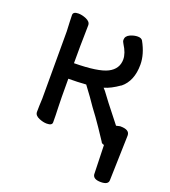

<svg xmlns="http://www.w3.org/2000/svg" viewBox="-124 -580 749 848"><g transform="rotate(20 250.0 -156.0)"><path d="M425 -80Q440 -84 442.5 -84Q445 -84 445 -84Q488 -84 488 -57V-56L482 155Q482 177 446.5 177Q411 177 408 155Q408 155 404 18Q392 16 389 7Q383 -3 353 -47Q326 -87 300 -121Q276 -157 239 -206Q198 -203 156 -203Q156 -100 157.5 -67Q159 -34 159 1Q159 16 134 16Q117 16 98 8Q76 -1 76 -18Q76 -43 78 -81V-397Q77 -418 76 -440.5Q75 -463 75 -473Q75 -489 100 -489Q117 -489 136 -481Q158 -472 158 -455L157 -396Q156 -378 156 -276Q269 -277 312 -299Q355 -321 355 -366Q355 -395 332 -431Q326 -440 326 -448Q326 -466 346 -475Q364 -483 381 -483Q398 -483 404 -473Q434 -419 434 -370Q434 -293 387 -255Q387 -255 386 -255Q348 -228 316 -219L326 -208L359 -164Q398 -114 425 -80Z"/></g></svg>

Font: Moon Stars Kai HW
Style: Bold
Weight: 700
Designer: GuiWonder
Version: Version 1.101